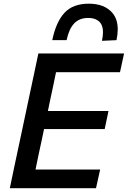

<svg xmlns="http://www.w3.org/2000/svg" viewBox="-20 -996 676 1016"><path d="M32 0Q44 -58 55.5 -112.8Q67 -167.5 81.5 -234.5L132 -472.5Q146.5 -541 158.5 -597Q170 -652.5 183 -713H636.5L615 -614H276.5Q269 -577 261 -539Q253 -501 243.5 -457.5L233.5 -408.5H554L534 -313H213L200.5 -253Q191 -210 183.2 -172.8Q175.5 -135.5 168 -99H510L488 0ZM519.5 -780Q525 -805.5 525 -825.5Q525 -855 513 -872.5Q492.5 -901 446.5 -901Q400 -901 372.5 -872Q345 -843 332.5 -783.5H256.5Q276.5 -880 321.2 -928.2Q366 -976.5 450 -976.5Q533 -976.5 575 -927.5Q603 -894.5 603 -840.5Q603 -814.5 596.5 -783.5Z"/></svg>

Font: Heraclito Medium
Style: Italic
Weight: 500
Italic angle: -12°
Designer: Kostas Bartsokas (font) & Cristiano Sobral (main changes)
Foundry: Kostas Bartsokas (font) & Cristiano Sobral (main changes)
Version: Version 1.00;July 8, 2020;FontCreator 13.0.0.2655 64-bit